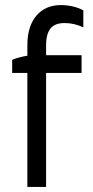

<svg xmlns="http://www.w3.org/2000/svg" viewBox="-20 -738 369 758"><path d="M88 0H162V-450H302V-520H162V-558C162 -623 187 -647 235 -647C262 -647 285 -641 309 -630V-697C285 -711 249 -718 220 -718C140 -718 88 -660 88 -561V-518C68 -515 45 -509 28 -502V-450H88Z"/></svg>

Font: Fixel Text Regular
Style: Regular
Weight: 400
Width: 4
Designer: AlfaBravo + MacPaw
Foundry: Kyrylo Tkachov, Marchela Mozhyna, Serhii Makarenko, Maria Weinstein, Zakhar Kryvoshyya
Version: Version 1.211